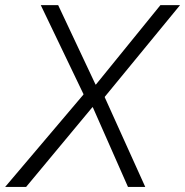

<svg xmlns="http://www.w3.org/2000/svg" viewBox="-32 -740 732 760"><path d="M335.4 -315.4H333.5L71.3 0H-11.7L298.3 -365.7V-367.7L129.4 -719.7H198.2L346.2 -405.3H347.7L603 -719.7H680.7L382.8 -356.9V-354.5L543 0H474.6Z"/></svg>

Font: Reddit Sans Vanilla Light
Style: Italic
Weight: 300
Italic angle: -11.25°
Designer: Stephen Hutchings
Version: Version 1.013